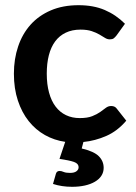

<svg xmlns="http://www.w3.org/2000/svg" viewBox="-20 -541 523 739"><path d="M466 -76.5Q432 -36.5 389.2 -17.8Q346.5 1 301 5.5L294.5 30.5Q341.5 41.5 360.2 60.2Q379 79 379 105Q379 122 370.2 135.5Q361.5 149 345.2 158.5Q329 168 306.8 173Q284.5 178 257.5 178Q237 178 219 175.2Q201 172.5 184 167L195 128.5Q198 117 209.5 117Q216.5 117 225 120.8Q233.5 124.5 249.5 124.5Q266 124.5 274.2 118.2Q282.5 112 282.5 103Q282.5 88.5 264.5 82.2Q246.5 76 209 70.5L231 5Q189 -1 153 -21.2Q117 -41.5 90.5 -74.8Q64 -108 48.8 -154Q33.5 -200 33.5 -257.5Q33.5 -314 49.8 -362.2Q66 -410.5 97.5 -445.8Q129 -481 175.5 -501Q222 -521 282.5 -521Q340 -521 383.2 -502.5Q426.5 -484 461 -449.5L428.5 -404.5Q423 -397.5 417.8 -393.5Q412.5 -389.5 402.5 -389.5Q393 -389.5 384 -395.2Q375 -401 362.5 -408.2Q350 -415.5 332.8 -421.2Q315.5 -427 290 -427Q257.5 -427 233 -415.2Q208.5 -403.5 192.2 -381.5Q176 -359.5 168 -328.2Q160 -297 160 -257.5Q160 -216.5 168.8 -184.5Q177.5 -152.5 194 -130.8Q210.5 -109 234 -97.8Q257.5 -86.5 287 -86.5Q316.5 -86.5 334.8 -93.8Q353 -101 365.5 -109.8Q378 -118.5 387.2 -125.8Q396.5 -133 408 -133Q423 -133 430.5 -121.5Z"/></svg>

Font: LatoLatin
Style: Bold
Weight: 700
Designer: Lukasz Dziedzic with Adam Twardoch and Botio Nikoltchev
Foundry: tyPoland Lukasz Dziedzic
Version: Version 2.015; 2015-08-06; http://www.latofonts.com/